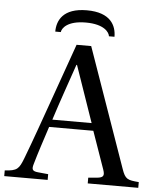

<svg xmlns="http://www.w3.org/2000/svg" viewBox="-87 -920 796 969"><g transform="rotate(5 310.5 -435.0)"><path d="M164 -749H192C194 -768 220 -808 314 -808C408 -808 434 -768 436 -749H464C464 -805 435 -870 314 -870C193 -870 164 -805 164 -749ZM-29 0H191V-29L139 -34C109 -37 106 -47 114 -74C131 -134 152 -196 175 -267H399L466 -76C476 -47 471 -36 439 -33L394 -29V0H650V-29C592 -34 581 -37 563 -89L351 -692H277L172 -396C141 -309 99 -189 64 -98C43 -44 34 -32 -29 -29ZM188 -305C220 -405 255 -503 285 -591H288L387 -305Z"/></g></svg>

Font: Lingua Franca
Style: Regular
Weight: 400
Version: Version 1.19